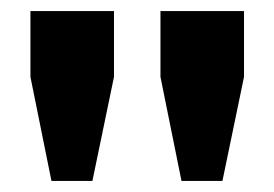

<svg xmlns="http://www.w3.org/2000/svg" viewBox="-20 -749 495 347"><path d="M35 -610V-729H186V-610L147 -422H73ZM270 -610V-729H421V-610L382 -422H308Z"/></svg>

Font: Mona Sans ExtraBold
Style: Regular
Weight: 800
Designer: Deni Anggara
Foundry: GitHub
Version: Version 2.000